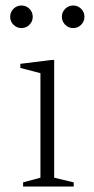

<svg xmlns="http://www.w3.org/2000/svg" viewBox="-20 -678 342 698"><path d="M64 0V-15L127 -32V-412L54 -431V-446L167 -460H177V-32L248 -15V0ZM58 -576Q41 -576 29 -588Q17 -600 17 -617Q17 -634 29 -646Q41 -658 58 -658Q75 -658 87 -646Q99 -634 99 -617Q99 -600 87 -588Q75 -576 58 -576ZM246 -576Q229 -576 217 -588Q205 -600 205 -617Q205 -634 217 -646Q229 -658 246 -658Q263 -658 275 -646Q287 -634 287 -617Q287 -600 275 -588Q263 -576 246 -576Z"/></svg>

Font: Spectral ExtraLight
Style: Regular
Weight: 275
Designer: Jean-Baptiste Levee
Foundry: Production Type
Version: Version 2.001